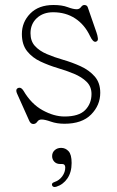

<svg xmlns="http://www.w3.org/2000/svg" viewBox="-20 -490 468 768"><path d="M192.5 -441Q152.5 -441 127.2 -417.5Q102 -394 102 -357Q102 -325.5 119.8 -306Q137.5 -286.5 167.2 -273.8Q197 -261 233.5 -250.5Q268.5 -240.5 302.5 -225Q336.5 -209.5 358.8 -184.2Q381 -159 381 -119Q381 -69 344.5 -32Q308 5 238 5Q207.5 5 183.5 -3.5Q159.5 -12 146 -12Q135 -12 129 -3Q123 6 113 6Q102 6 96 -9L49 -114Q39 -135.5 56 -139Q65.5 -140.5 74 -127Q105 -74 150.5 -49Q196 -24 238 -24Q295.5 -24 320.8 -49.8Q346 -75.5 346 -114Q346 -143.5 326.5 -162.8Q307 -182 275.8 -195Q244.5 -208 210 -218Q175 -228.5 142.2 -243.8Q109.5 -259 88.5 -285.2Q67.5 -311.5 67.5 -354Q67.5 -401.5 101 -435.8Q134.5 -470 194 -470Q228 -470 250.5 -461.5Q273 -453 287 -453Q297.5 -453 303.8 -461.5Q310 -470 317 -470Q328 -470 331 -461L366 -360Q370 -349 371.5 -337.2Q373 -325.5 363 -323Q352 -320.5 340 -346Q318.5 -391.5 280.8 -416.2Q243 -441 192.5 -441ZM220.5 166Q206 166 197.2 156.8Q188.5 147.5 188.5 134.5Q188.5 120 198.8 110.8Q209 101.5 224.5 101.5Q242 101.5 254.2 114.8Q266.5 128 266.5 162Q266.5 199 249.5 223.8Q232.5 248.5 205 257Q192.5 260.5 188.5 252Q185 242.5 197 238.5Q217.5 231.5 229.2 215Q241 198.5 241 180Q241 166 228.5 166Z"/></svg>

Font: Fraunces 9pt S100 Thin
Style: Regular
Weight: 100
Version: Version 1.000; ttfautohint (v1.8.3)